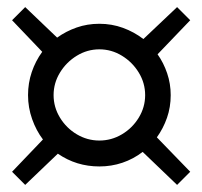

<svg xmlns="http://www.w3.org/2000/svg" viewBox="-20 -594 570 541"><path d="M101 -201Q82 -226 70.5 -258.5Q59 -291 59 -326Q59 -360 69.5 -391Q80 -422 99 -448L14 -537L51 -574L141 -488Q166 -506 196 -516.5Q226 -527 260 -527Q295 -527 326.5 -515.5Q358 -504 384 -484L479 -574L516 -537L424 -441Q441 -417 451 -387.5Q461 -358 461 -326Q461 -292 450.5 -262Q440 -232 422 -207L516 -110L479 -73L382 -166Q356 -146 325 -135.5Q294 -125 260 -125Q195 -125 143 -161L51 -73L14 -110ZM131 -326Q131 -292 149 -262.5Q167 -233 196.5 -215.5Q226 -198 260 -198Q294 -198 323.5 -215.5Q353 -233 371 -262.5Q389 -292 389 -326Q389 -360 371 -389.5Q353 -419 323.5 -437Q294 -455 260 -455Q226 -455 196.5 -437Q167 -419 149 -389.5Q131 -360 131 -326Z"/></svg>

Font: Faustina VF Beta
Style: Regular
Weight: 400
Designer: Alfonso Garcia
Foundry: Omnibus-Type
Version: Version 1.006